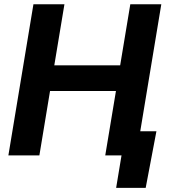

<svg xmlns="http://www.w3.org/2000/svg" viewBox="-20 -748 815 924"><path d="M20.3 0 140.9 -727.5H290.1L241.3 -433.7H558.3L607.1 -727.5H756.3L635.7 0H486.5L538 -310H220.8L169.5 0ZM538.9 156.2 564.8 0H522.6L541.9 -116.4H732.8L681.1 156.2Z"/></svg>

Font: Inter Variable
Style: Italic
Weight: 400
Italic angle: -9.39999°
Designer: Rasmus Andersson
Foundry: rsms
Version: Version 4.001;git-9221beed3